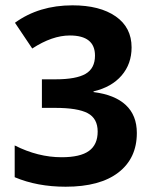

<svg xmlns="http://www.w3.org/2000/svg" viewBox="-20 -695 572 724"><path d="M476.2 -516.2Q476.2 -454 438.6 -410.3Q400.9 -366.5 332.7 -350.4V-347.8Q413 -337.7 454.5 -298.8Q496 -259.9 496 -193.6Q496 -98.1 426.4 -44.5Q356.9 9.1 227.5 9.1Q120.3 9.1 35.4 -26.8V-146.6Q123.4 -102.1 212.3 -102.1Q282.6 -102.1 315.5 -125.9Q348.3 -149.6 348.3 -198.9Q348.3 -248.2 310.7 -268.2Q273 -288.2 188.6 -288.2H138V-395.9H189.1Q267.4 -395.9 302.8 -416.6Q338.2 -437.3 338.2 -485.3Q338.2 -561.2 243.2 -561.2Q176.9 -561.2 101.6 -512.1L36.4 -609.2Q126.9 -674.9 253.3 -674.9Q356.4 -674.9 416.3 -633.2Q476.2 -591.5 476.2 -516.2Z"/></svg>

Font: Khula
Style: Bold
Weight: 700
Designer: Erin McLaughlin, Steve Matteson
Version: Version 1.000;PS 1.0;hotconv 1.0.72;makeotf.lib2.5.5900; ttf